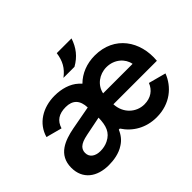

<svg xmlns="http://www.w3.org/2000/svg" viewBox="-162 -1016 1280 1280"><g transform="rotate(-45 478.0 -376.0)"><path d="M240 -95C193 -95 158 -117 158 -159C158 -178 165 -192 176 -203C192 -218 215 -227 254 -235L388 -262C386 -188 371 -140 312 -111C290 -100 265 -95 240 -95ZM23 -154C23 -47 101 11 213 11C258 11 315 3 359 -27C388 -45 411 -72 427 -110H437C484 -37 564 11 664 11C792 11 877 -64 912 -155L789 -188C770 -139 728 -108 667 -108C592 -108 525 -166 521 -255H931C947 -425 848 -573 663 -573C587 -573 520 -546 472 -498C466 -504 461 -510 454 -516C412 -555 349 -573 284 -573C173 -573 79 -516 51 -416L163 -386C180 -441 218 -467 283 -467C315 -467 341 -458 358 -440C375 -422 384 -395 385 -361L218 -330C171 -321 123 -307 87 -282C48 -255 23 -214 23 -154ZM410 -615H514C575 -649 613 -698 634 -763H495C486 -698 462 -654 410 -615ZM524 -355C537 -419 595 -463 663 -463C737 -463 792 -413 802 -355Z"/></g></svg>

Font: Swile Sans
Style: Bold
Weight: 700
Designer: Lord
Foundry: Lord
Version: Version 1.477;FEAKit 1.0